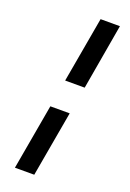

<svg xmlns="http://www.w3.org/2000/svg" viewBox="-152 -784 615 905"><g transform="rotate(20 155.0 -331.0)"><path d="M130 -400 188 -729H285L228 -400ZM48 67 106 -262H203L145 67Z"/></g></svg>

Font: Hubot Sans Medium
Style: Italic
Weight: 500
Italic angle: -10°
Designer: Deni Anggara
Foundry: GitHub
Version: Version 1.001; ttfautohint (v1.8.4.7-5d5b);gftools[0.9.31]